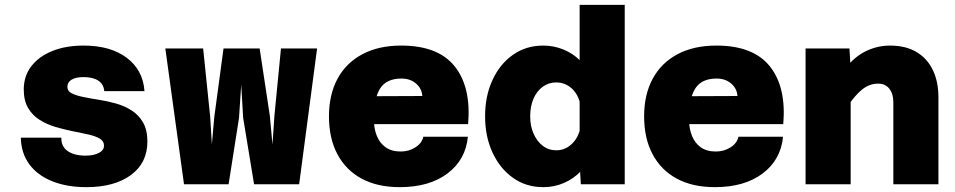

<svg xmlns="http://www.w3.org/2000/svg" viewBox="-20 -760 3940 792"><path d="M336 12Q256 12 195 -12.5Q134 -37 100.5 -83Q67 -129 66 -192H233Q232 -156 259 -137Q286 -118 333 -118Q366 -118 387.5 -129Q409 -140 409 -159Q409 -178 391 -188.5Q373 -199 343.5 -205.5Q314 -212 279 -219Q244 -226 208.5 -236.5Q173 -247 143.5 -265.5Q114 -284 96 -314.5Q78 -345 78 -391Q78 -446 109 -486.5Q140 -527 195.5 -549.5Q251 -572 325 -572Q436 -572 503 -521.5Q570 -471 576 -384H410Q408 -412 386 -427Q364 -442 324 -442Q293 -442 275.5 -431.5Q258 -421 258 -402Q258 -384 276 -375Q294 -366 323 -360Q352 -354 387.5 -348.5Q423 -343 458.5 -333Q494 -323 523 -304.5Q552 -286 570 -255Q588 -224 588 -176Q588 -88 520 -38Q452 12 336 12Z M739 0 662 -560H818L847 -278L854 -165L864 -278L902 -560H1051L1093 -283L1104 -164L1112 -283L1139 -560H1288L1214 0H1028L983 -274L975 -411L966 -274L923 0Z M1629 12Q1537 12 1472 -23Q1407 -58 1372 -123.5Q1337 -189 1337 -280Q1337 -370 1372.5 -435.5Q1408 -501 1475 -536.5Q1542 -572 1635 -572Q1787 -572 1855.5 -486.5Q1924 -401 1911 -248H1482L1483 -363L1722 -364Q1720 -395 1696 -415.5Q1672 -436 1636 -436Q1574 -436 1548 -395Q1522 -354 1522 -271Q1522 -231 1534 -200.5Q1546 -170 1570.5 -152.5Q1595 -135 1633 -135Q1667 -135 1694 -152.5Q1721 -170 1726 -196H1910Q1901 -101 1826 -44.5Q1751 12 1629 12Z M2221 -572Q2264 -572 2303.5 -556Q2343 -540 2371 -512V-740H2557V0H2376L2373 -51Q2345 -22 2305.5 -5Q2266 12 2221 12Q2150 12 2096 -26.5Q2042 -65 2011.5 -131Q1981 -197 1981 -280Q1981 -364 2011.5 -430Q2042 -496 2096 -534Q2150 -572 2221 -572ZM2275 -140Q2308 -140 2334 -162Q2360 -184 2371 -220V-341Q2360 -378 2334 -399Q2308 -420 2274 -420Q2243 -420 2218.5 -402Q2194 -384 2180.5 -352.5Q2167 -321 2167 -280Q2167 -240 2181 -208.5Q2195 -177 2219 -158.5Q2243 -140 2275 -140Z M2929 12Q2837 12 2772 -23Q2707 -58 2672 -123.5Q2637 -189 2637 -280Q2637 -370 2672.5 -435.5Q2708 -501 2775 -536.5Q2842 -572 2935 -572Q3087 -572 3155.5 -486.5Q3224 -401 3211 -248H2782L2783 -363L3022 -364Q3020 -395 2996 -415.5Q2972 -436 2936 -436Q2874 -436 2848 -395Q2822 -354 2822 -271Q2822 -231 2834 -200.5Q2846 -170 2870.5 -152.5Q2895 -135 2933 -135Q2967 -135 2994 -152.5Q3021 -170 3026 -196H3210Q3201 -101 3126 -44.5Q3051 12 2929 12Z M3665 0V-339Q3665 -373 3648.5 -394Q3632 -415 3602 -415Q3567 -415 3537 -391.5Q3507 -368 3470 -313L3452 -456Q3493 -518 3544 -545Q3595 -572 3651 -572Q3716 -572 3760.5 -545.5Q3805 -519 3828 -471Q3851 -423 3851 -358V0ZM3303 0V-560H3484L3489 -474V0Z"/></svg>

Font: Azeret Mono ExtraBold
Style: Regular
Weight: 800
Designer: Martin Vácha
Foundry: Displaay
Version: Version 1.002